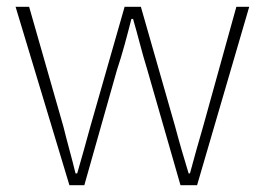

<svg xmlns="http://www.w3.org/2000/svg" viewBox="-20 -547 782 567"><path d="M185 0H229L325 -339C342 -390 355 -440 368 -491H373C388 -440 399 -392 415 -341L513 0H562L716 -527H678L580 -174C566 -125 553 -81 541 -35H537C523 -81 510 -125 497 -174L396 -527H348L247 -174C234 -125 221 -81 208 -35H203C192 -81 179 -125 167 -174L66 -527H26Z"/></svg>

Font: Noto Sans CJK SC Thin
Style: Regular
Weight: 100
Designer: Ryoko NISHIZUKA 西塚涼子 (kana, bopomofo & ideographs); Paul D. Hunt (Latin, Greek & Cyrillic); Sandoll Communications 산돌커뮤니
Foundry: Adobe
Version: Version 2.004;hotconv 1.0.118;makeotfexe 2.5.65603